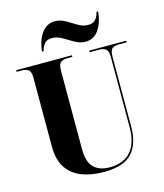

<svg xmlns="http://www.w3.org/2000/svg" viewBox="-135 -1037 981 1148"><g transform="rotate(-15 355.5 -463.5)"><path d="M366 10Q288 10 228.5 -13Q169 -36 136 -86Q103 -136 103 -218V-644Q103 -684 86.5 -694Q70 -704 47 -704H15V-714H360V-704H329Q305 -704 289 -693.5Q273 -683 273 -640V-157Q273 -76 308 -42Q343 -8 406 -8Q492 -8 537 -59.5Q582 -111 582 -209V-644Q582 -683 566.5 -693.5Q551 -704 526 -704H467V-714H696V-704H645Q623 -704 607.5 -693.5Q592 -683 592 -640V-212Q592 -104 540 -47Q488 10 366 10ZM461 -771Q434 -771 410.5 -782Q387 -793 364.5 -807.5Q342 -822 319.5 -833Q297 -844 270 -844Q238 -844 223.5 -825.5Q209 -807 203 -781H193Q197 -824 211.5 -859Q226 -894 251.5 -915.5Q277 -937 312 -937Q340 -937 363.5 -926Q387 -915 409 -900.5Q431 -886 453.5 -875Q476 -864 502 -864Q533 -864 548.5 -882.5Q564 -901 569 -927H579Q574 -862 544 -816.5Q514 -771 461 -771Z"/></g></svg>

Font: Noto Serif Display SemiCondensed ExtraBold
Style: Regular
Weight: 800
Width: 4
Designer: Monotype Design Team
Foundry: Monotype Imaging Inc.
Version: Version 2.009